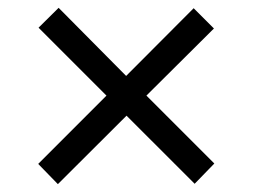

<svg xmlns="http://www.w3.org/2000/svg" viewBox="-20 -576 640 486"><path d="M76.7 -161.1 249.5 -334 77.6 -505.9 128.4 -556.2 299.3 -383.8 470.2 -555.2 521.5 -503.9 350.6 -334 522.5 -162.1 472.7 -110.8 300.3 -283.2 126.5 -109.9Z"/></svg>

Font: Courier New
Style: Regular
Weight: 400
Designer: Steve Matteson
Foundry: Ascender Corporation
Version: Version 2.00.3